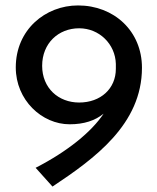

<svg xmlns="http://www.w3.org/2000/svg" viewBox="-20 -673 577 706"><path d="M267 -653C147 -653 38 -564 38 -425C38 -305 134 -216 236 -216C290 -216 330 -230 361 -255C317 -189 230 -117 111 -56L173 13C328 -90 502 -216 502 -424C502 -559 399 -653 267 -653ZM135 -431C135 -514 195 -569 271 -569C345 -569 404 -511 406 -438V-420C406 -347 350 -296 271 -296C195 -296 135 -349 135 -431Z"/></svg>

Font: Hejaz
Style: Regular
Weight: 400
Designer: Bandar Raffah (Arabic) and Santiago Orozco (Latin)
Foundry: Caramella and Typemade
Version: Version 1.010;hotconv 1.0.109;makeotfexe 2.5.65596